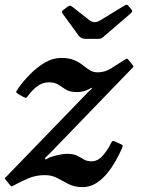

<svg xmlns="http://www.w3.org/2000/svg" viewBox="-68 -775 611 807"><path d="M10.5 -406.5Q30.5 -434.5 58.8 -463.2Q87 -492 120.5 -511.8Q154 -531.5 189 -531.5Q223 -531.5 244.2 -522.2Q265.5 -513 280.2 -501Q295 -489 309.2 -480Q323.5 -471 343 -471Q373 -471 400 -488.2Q427 -505.5 453 -522Q461 -527 463.8 -528.5Q466.5 -530 473 -522.5L486.5 -505.5Q493 -498 492.8 -495.5Q492.5 -493 485.5 -486.5L144.5 -133.5Q134 -123.5 126.8 -116.5Q119.5 -109.5 121.5 -106.5Q124.5 -103.5 130.2 -108Q136 -112.5 153 -117.5Q192 -128.5 213.5 -128.5Q240 -128.5 255.5 -120.8Q271 -113 284.2 -105Q297.5 -97 316.5 -97Q344 -97 365.2 -122.2Q386.5 -147.5 398.5 -173Q402 -180 404.8 -181.8Q407.5 -183.5 415 -180.5L441 -168.5Q447 -166 447.5 -162.8Q448 -159.5 443.5 -149Q433.5 -126.5 418.2 -99Q403 -71.5 382.2 -46.2Q361.5 -21 335.8 -4.8Q310 11.5 280 11.5Q245 11.5 220.5 -1.2Q196 -14 173 -26.5Q150 -39 120 -39Q83 -39 50.2 -25Q17.5 -11 -9.5 4Q-18 9 -20 8.2Q-22 7.5 -28 0.5L-43 -18Q-49 -25 -47 -27.5Q-45 -30 -38 -36L301 -386.5Q308 -394 313.8 -398.2Q319.5 -402.5 318 -405.5Q316.5 -407.5 311.2 -403.2Q306 -399 294 -395Q274.5 -388 255.5 -388Q226 -388 209.5 -398.2Q193 -408.5 177.8 -418.8Q162.5 -429 136.5 -429Q113 -429 92.2 -414.8Q71.5 -400.5 54.5 -378.5Q46 -367 43 -364.5Q40 -362 26.5 -369.5L8 -380.5Q-2.5 -386 1 -391.8Q4.5 -397.5 10.5 -406.5ZM262 -626 197 -715.5Q192.5 -722 192.2 -725.5Q192 -729 200 -734.5L215 -746Q224 -752 227.2 -751.2Q230.5 -750.5 238 -745L306.5 -691Q318.5 -682 329.2 -681.8Q340 -681.5 356 -691L454 -751Q463 -756.5 466.2 -755Q469.5 -753.5 474.5 -747L482 -738.5Q487.5 -732 487.8 -728.2Q488 -724.5 480 -717.5L370 -623Q363.5 -617.5 359 -614.5Q354.5 -611.5 342.5 -611.5H295.5Q280.5 -611.5 273.8 -615.2Q267 -619 262 -626Z"/></svg>

Font: Besley* Medium
Style: Italic
Weight: 500
Italic angle: -13°
Designer: Owen Earl
Foundry: indestructible type*
Version: Version 3.000; ttfautohint (v1.8.3)